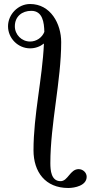

<svg xmlns="http://www.w3.org/2000/svg" viewBox="-20 -704 472 957"><path d="M201 -545C190 -517 162 -497 130 -497C88 -497 54 -531 54 -573C54 -622 90 -650 136 -650C193 -650 200 -591 201 -545ZM412 177C412 156 393 139 372 139C329 139 319 199 282 199C235 199 231 145 231 109C231 -85 285 -303 285 -494C285 -586 232 -684 130 -684C70 -684 20 -632 20 -573C20 -513 70 -463 130 -463C156 -463 180 -472 199 -487C191 -310 147 -132 147 45C147 153 206 233 320 233C353 233 412 221 412 177Z"/></svg>

Font: XITS
Style: Regular
Weight: 400
Designer: MicroPress Inc., with final additions and corrections provided by Coen Hoffman, Elsevier (retired)
Version: Version 1.302